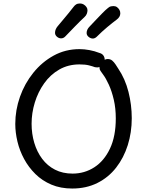

<svg xmlns="http://www.w3.org/2000/svg" viewBox="-20 -1066 845 1106"><path d="M553 -761Q568 -757 575.5 -746.5Q583 -736 583 -723Q583 -715 579.5 -706Q576 -697 568.5 -690Q561 -683 551 -679.5Q541 -676 527 -679Q514 -684 492.5 -689.5Q471 -695 438 -695Q373 -695 321.5 -665.5Q270 -636 234.5 -586Q199 -536 180.5 -475.5Q162 -415 162 -353Q162 -295 177.5 -243Q193 -191 223 -151Q253 -111 297 -88.5Q341 -66 398 -66Q467 -66 523.5 -102.5Q580 -139 613.5 -210Q647 -281 647 -384Q647 -442 635.5 -491.5Q624 -541 607 -578Q590 -615 575 -635Q565 -649 559 -657.5Q553 -666 553 -677Q553 -686 557 -694.5Q561 -703 568 -710.5Q575 -718 583.5 -722Q592 -726 600 -726Q616 -726 626.5 -717Q637 -708 645.5 -695Q654 -682 661 -671Q701 -612 720 -537Q739 -462 739 -385Q739 -303 716 -230Q693 -157 649 -100.5Q605 -44 541 -12Q477 20 396 20Q329 20 276 -2.5Q223 -25 184 -63.5Q145 -102 119 -150Q93 -198 80.5 -250.5Q68 -303 68 -352Q68 -432 95 -508.5Q122 -585 172 -647Q222 -709 289.5 -746Q357 -783 438 -783Q465 -783 495 -777.5Q525 -772 553 -761ZM332 -845Q319 -845 308 -854.5Q297 -864 297 -877Q297 -897 313 -916Q330 -936 344.5 -953.5Q359 -971 374 -989Q389 -1007 405 -1028Q410 -1035 418.5 -1040.5Q427 -1046 441 -1046Q453 -1046 462.5 -1040Q472 -1034 478 -1025.5Q484 -1017 484 -1007Q484 -997 480 -986.5Q476 -976 466 -967Q445 -948 414 -916Q383 -884 355 -855Q350 -850 344 -847.5Q338 -845 332 -845ZM515 -844Q502 -844 490.5 -853.5Q479 -863 479 -876Q479 -896 496 -913Q514 -932 533 -952Q552 -972 570 -990.5Q588 -1009 602 -1020Q611 -1028 619 -1029.5Q627 -1031 634 -1031Q646 -1031 654.5 -1024.5Q663 -1018 668 -1009Q673 -1000 673 -989Q673 -968 651 -952Q629 -936 598 -910Q567 -884 538 -855Q533 -850 527 -847Q521 -844 515 -844Z"/></svg>

Font: Playpen Sans
Style: Regular
Weight: 400
Designer: Laura Meseguer, Veronika Burian, José Scaglione, Kostas Bartsokas, Vera Evstafieva, Tom Grace, Yorlmar Campos
Foundry: TypeTogether
Version: Version 2.000